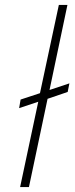

<svg xmlns="http://www.w3.org/2000/svg" viewBox="-20 -763 305 783"><path d="M62 0 136 -348 58 -322 64 -357 143 -383 220 -743H255L182 -396L263 -423L256 -388L174 -360L98 0Z"/></svg>

Font: Saira Expanded Thin
Style: Italic
Weight: 250
Width: 7
Italic angle: -12°
Designer: Hector Gatti with collaboration of the Omnibus-Type team
Foundry: Omnibus-Type
Version: Version 1.101